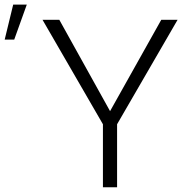

<svg xmlns="http://www.w3.org/2000/svg" viewBox="-120 -795 788 815"><path d="M0 0ZM347.2 -323.2 564.5 -710.9H633.8L377 -267.6V0H316.9V-267.6L60.5 -710.9H131.8ZM-64 -775.4H-6.3L-59.6 -627H-100.1Z"/></svg>

Font: Roboto Light
Style: Regular
Weight: 300
Designer: Google
Version: Version 2.134; 2016; ttfautohint (v1.6)